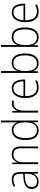

<svg xmlns="http://www.w3.org/2000/svg" viewBox="1538 -2338 810 3925"><g transform="rotate(-90 1942.5 -375.0)"><path d="M238 -539Q316 -539 353.5 -495.5Q391 -452 391 -355V0H361L355 -94H353Q334 -52 296.5 -21Q259 10 190 10Q117 10 80.5 -30Q44 -70 44 -133Q44 -212 102 -252.5Q160 -293 267 -300L353 -306V-349Q353 -434 324.5 -469.5Q296 -505 236 -505Q204 -505 171 -496Q138 -487 102 -468L89 -501Q123 -518 160.5 -528.5Q198 -539 238 -539ZM270 -269Q180 -263 131.5 -230.5Q83 -198 83 -133Q83 -80 112.5 -51.5Q142 -23 195 -23Q275 -23 313.5 -76.5Q352 -130 353 -219V-274Z M753 -539Q830 -539 871 -495Q912 -451 912 -356V0H874V-351Q874 -431 841.5 -468Q809 -505 750 -505Q676 -505 632 -454Q588 -403 588 -300V0H550V-529H580L585 -426H588Q604 -470 644 -504.5Q684 -539 753 -539Z M1240 10Q1142 10 1092.5 -58.5Q1043 -127 1043 -257Q1043 -395 1096 -467Q1149 -539 1245 -539Q1309 -539 1348 -506.5Q1387 -474 1402 -429H1405Q1403 -481 1403 -530V-760H1441V0H1410L1405 -102H1403Q1386 -58 1347.5 -24Q1309 10 1240 10ZM1244 -24Q1327 -24 1365 -83Q1403 -142 1403 -248V-281Q1403 -388 1364.5 -446.5Q1326 -505 1248 -505Q1168 -505 1125.5 -442Q1083 -379 1083 -257Q1083 -143 1122 -83.5Q1161 -24 1244 -24Z M1785 -538Q1821 -538 1850 -528L1843 -492Q1829 -496 1814.5 -498.5Q1800 -501 1784 -501Q1737 -501 1706 -472.5Q1675 -444 1658.5 -395.5Q1642 -347 1643 -288V0H1604V-529H1636L1641 -424H1643Q1658 -468 1693 -503Q1728 -538 1785 -538Z M2102 -539Q2165 -539 2204 -506.5Q2243 -474 2261.5 -419Q2280 -364 2280 -297V-265H1940Q1939 -149 1984.5 -87Q2030 -25 2118 -25Q2158 -25 2190 -33Q2222 -41 2261 -61V-23Q2228 -7 2193.5 1.5Q2159 10 2117 10Q2043 10 1995 -24Q1947 -58 1924 -119Q1901 -180 1901 -262Q1901 -341 1923.5 -404Q1946 -467 1990.5 -503Q2035 -539 2102 -539ZM2102 -505Q2033 -505 1990.5 -453Q1948 -401 1941 -299H2242Q2243 -358 2228 -405Q2213 -452 2182 -478.5Q2151 -505 2102 -505Z M2454 -520Q2454 -497 2453 -469.5Q2452 -442 2451 -422H2454Q2469 -474 2513 -507Q2557 -540 2621 -540Q2715 -540 2764 -470.5Q2813 -401 2813 -267Q2813 -141 2763 -65.5Q2713 10 2612 10Q2550 10 2511.5 -19.5Q2473 -49 2455 -95H2452L2446 0H2415V-760H2454ZM2618 -505Q2532 -505 2493 -443.5Q2454 -382 2454 -274V-251Q2454 -25 2609 -25Q2689 -25 2731 -86.5Q2773 -148 2773 -268Q2773 -505 2618 -505Z M2986 -520Q2986 -497 2985 -469.5Q2984 -442 2983 -422H2986Q3001 -474 3045 -507Q3089 -540 3153 -540Q3247 -540 3296 -470.5Q3345 -401 3345 -267Q3345 -141 3295 -65.5Q3245 10 3144 10Q3082 10 3043.5 -19.5Q3005 -49 2987 -95H2984L2978 0H2947V-760H2986ZM3150 -505Q3064 -505 3025 -443.5Q2986 -382 2986 -274V-251Q2986 -25 3141 -25Q3221 -25 3263 -86.5Q3305 -148 3305 -268Q3305 -505 3150 -505Z M3653 -539Q3716 -539 3755 -506.5Q3794 -474 3812.5 -419Q3831 -364 3831 -297V-265H3491Q3490 -149 3535.5 -87Q3581 -25 3669 -25Q3709 -25 3741 -33Q3773 -41 3812 -61V-23Q3779 -7 3744.5 1.5Q3710 10 3668 10Q3594 10 3546 -24Q3498 -58 3475 -119Q3452 -180 3452 -262Q3452 -341 3474.5 -404Q3497 -467 3541.5 -503Q3586 -539 3653 -539ZM3653 -505Q3584 -505 3541.5 -453Q3499 -401 3492 -299H3793Q3794 -358 3779 -405Q3764 -452 3733 -478.5Q3702 -505 3653 -505Z"/></g></svg>

Font: Noto Sans Sinhala UI SemiCondensed ExtraLight
Style: Regular
Weight: 200
Width: 4
Designer: Jelle Bosma - Monotype Design Team
Foundry: Monotype Imaging Inc.
Version: Version 2.006; ttfautohint (v1.8.4.7-5d5b)